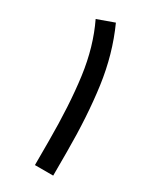

<svg xmlns="http://www.w3.org/2000/svg" viewBox="-171 -709 631 765"><g transform="rotate(30 144.5 -326.5)"><path d="M213.4 -109.4C213.4 -217.8 207.5 -316.4 195.3 -405.3C183.1 -493.7 159.7 -576.2 125 -652.8L47.9 -625C79.6 -559.1 101.6 -484.4 112.8 -400.4C124 -316.4 129.4 -219.7 129.4 -110.8V0H213.4Z"/></g></svg>

Font: Vazirmatn
Style: Regular
Weight: 400
Designer: Saber Rastikerdar
Foundry: Saber Rastikerdar
Version: Version 33.003